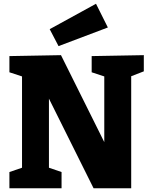

<svg xmlns="http://www.w3.org/2000/svg" viewBox="-20 -1000 802 1020"><path d="M467 -702 744 -707V-621L677 -595V0H477L240 -476V-109L307 -86V0H30V-86L97 -109V-594L30 -616V-702L304 -707L534 -245V-594L467 -616ZM291 -755 244 -845 490 -980 553 -854Z"/></svg>

Font: Bitter ExtraBold
Style: Regular
Weight: 800
Designer: Sol Matas, and Bitter project Authors
Foundry: Sol Matas
Version: Version 2.001